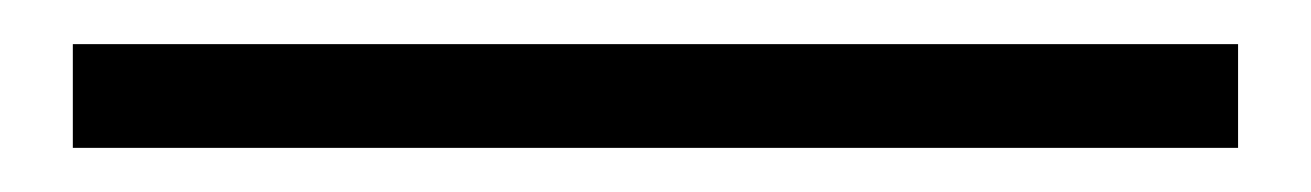

<svg xmlns="http://www.w3.org/2000/svg" viewBox="-20 -20 594 87"><path d="M13 47H541V0H13Z"/></svg>

Font: Spoqa Han Sans Neo Light
Style: Regular
Weight: 300
Designer: [Spoqa Han Sans Neo] Dong-huui Kim ___ Younghwa Kang ___ Yujin Lee ___ [Noto Sans] Ryoko NISHIZUKA ____ (kana & ideograp
Foundry: Spoqa (http://www.spoqa-han-sans.com)
Version: Version 1.100;hotconv 1.0.109;makeotfexe 2.5.65596